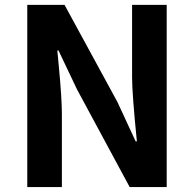

<svg xmlns="http://www.w3.org/2000/svg" viewBox="-20 -760 788 780"><path d="M90.8 0V-740.2H242.2L457 -345.7L531.2 -185.5H536.1Q516.6 -378.9 516.6 -445.3V-740.2H657.2V0H506.8L293 -396.5L217.8 -554.7H212.9Q214.8 -535.2 218.8 -492.2Q231.4 -360.4 231.4 -296.9V0Z"/></svg>

Font: Taipei Sans TC Beta
Style: Bold
Weight: 700
Designer: JT Foundry
Foundry: JT Foundry
Version: Version 1.000